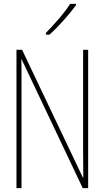

<svg xmlns="http://www.w3.org/2000/svg" viewBox="-20 -971 540 991"><path d="M65 0V-714H94L408 -54H410Q410 -88 409.5 -123.5Q409 -159 409 -181V-714H435V0H407L92 -664H90Q91 -644 91 -617Q91 -590 91 -548V0ZM217 -801Q251 -836 285 -875.5Q319 -915 342 -951H372V-944Q347 -909 308.5 -866Q270 -823 235 -792H217Z"/></svg>

Font: Noto Sans Mono ExtraCondensed Thin
Style: Regular
Weight: 100
Width: 2
Designer: Monotype Design Team
Foundry: Monotype Imaging Inc.
Version: Version 2.014; ttfautohint (v1.8.4.7-5d5b)